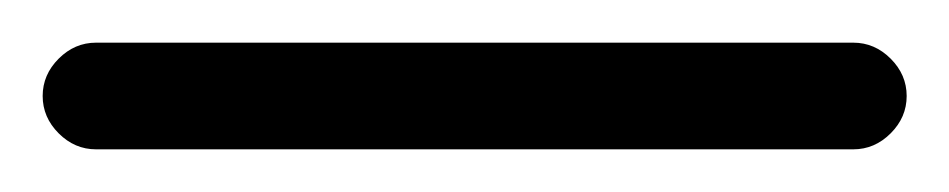

<svg xmlns="http://www.w3.org/2000/svg" viewBox="-45 -45 445 90"><path d="M0 25Q-10 25 -17.5 17.5Q-25 10 -25 0Q-25 -10 -17.5 -17.5Q-10 -25 0 -25Q89 -25 177.5 -25Q266 -25 355 -25Q355 -25 355 -25Q355 -25 355 -25Q365 -25 372.5 -17.5Q380 -10 380 0Q380 10 372.5 17.5Q365 25 355 25Q266 25 177.5 25Q89 25 0 25Q0 25 0 25Q0 25 0 25Z"/></svg>

Font: FRB American Cursive Semibold
Style: Italic
Weight: 600
Italic angle: -25°
Version: Version 2.0;Modular Font Editor K font №1